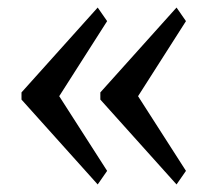

<svg xmlns="http://www.w3.org/2000/svg" viewBox="-20 -517 562 509"><path d="M37 -253V-272L239 -497L264 -461L137 -262L264 -64L239 -28ZM246 -253V-272L448 -497L473 -461L346 -262L473 -64L448 -28Z"/></svg>

Font: Taviraj Medium
Style: Regular
Weight: 500
Designer: Katatrad Team
Foundry: CadsonDemak
Version: Version 1.030